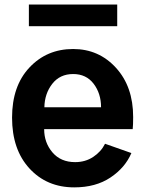

<svg xmlns="http://www.w3.org/2000/svg" viewBox="-20 -809 638 847"><path d="M33.2 -290Q33.2 -429.7 109.9 -511.2Q186.5 -592.8 302.7 -592.8Q416 -592.8 491.7 -509.8Q567.4 -426.8 567.4 -293Q567.4 -256.8 565.4 -239.3H174.8Q174.8 -179.7 211.4 -136.7Q248 -93.8 311.5 -93.8Q356.4 -93.8 391.1 -116.7Q425.8 -139.6 443.4 -174.8L559.6 -133.8Q532.2 -69.3 467.3 -25.9Q402.3 17.6 307.6 17.6Q186.5 17.6 109.9 -65.9Q33.2 -149.4 33.2 -290ZM175.8 -335.9H425.8Q425.8 -396.5 393.1 -439.5Q360.4 -482.4 302.7 -482.4Q244.1 -482.4 210.4 -439Q176.8 -395.5 175.8 -335.9ZM107.4 -693.4V-789.1H497.1V-693.4Z"/></svg>

Font: Gothic A1 ExtraBold
Style: Regular
Weight: 800
Designer: HanYang I&C Co.,Ltd.
Foundry: HanYang I&C Co.,Ltd.
Version: Version 2.50